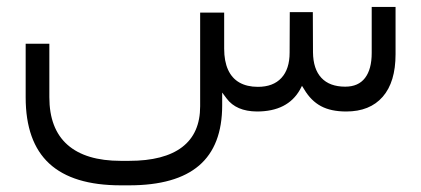

<svg xmlns="http://www.w3.org/2000/svg" viewBox="-20 -331 1250 570"><path d="M645.5 -186.5Q645.5 -149.4 657 -124Q668.5 -98.6 690.9 -85.9Q713.4 -73.2 745.6 -73.2Q791 -73.2 815.4 -99.6Q839.8 -126 839.8 -174.8L840.3 -294.9H908.7L909.2 -175.8Q909.7 -126 934.1 -99.9Q958.5 -73.7 1004.9 -73.7Q1043.9 -73.7 1063.7 -99.6Q1083.5 -125.5 1083.5 -173.8V-310.5H1154.3V-169.9Q1154.3 -87.4 1116.2 -43.7Q1078.1 0 1007.8 0Q962.4 0 932.9 -15.9Q903.3 -31.7 883.3 -65.4L876.5 -76.2L870.6 -64.9Q834 0 742.7 0Q681.2 -0.5 652.8 -38.6L639.6 -56.2V-34.2V-18.1Q639.6 101.6 571 160.4Q502.4 219.2 363.3 219.2H338.4Q196.3 219.2 126.2 154.5Q56.2 89.8 56.2 -42V-201.2H126.5V-42.5Q126.5 51.3 180.4 98.9Q234.4 146.5 338.4 146.5H363.3Q467.3 146.5 520.8 105.7Q574.2 64.9 574.2 -15.6V-293.5H645.5Z"/></svg>

Font: Shabnam Light FD-WOL
Style: Light-FD-WOL
Weight: 300
Foundry: DejaVu fonts team - Redesigned by Saber Rastikerdar - Based on Vazir font
Version: Version 5.0.0